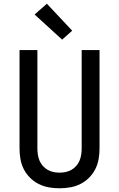

<svg xmlns="http://www.w3.org/2000/svg" viewBox="-20 -1004 640 1032"><path d="M300 8Q271 8 242.5 3Q214 -2 188 -15Q162 -28 141.5 -48.5Q121 -69 108 -94.5Q95 -120 90 -148.5Q85 -177 85 -206V-735H181V-206Q181 -190 183.5 -173Q186 -156 192.5 -140.5Q199 -125 210 -112.5Q221 -100 235.5 -91.5Q250 -83 266.5 -79.5Q283 -76 300 -76Q317 -76 333.5 -79.5Q350 -83 364.5 -91.5Q379 -100 390 -112.5Q401 -125 407.5 -140.5Q414 -156 416.5 -173Q419 -190 419 -206V-735H515V-206Q515 -177 510 -148.5Q505 -120 492 -94.5Q479 -69 458.5 -48.5Q438 -28 412 -15Q386 -2 357.5 3Q329 8 300 8ZM314 -791 166 -926 232 -984 368 -839Z"/></svg>

Font: Iosevka Medium Extended
Style: Regular
Weight: 500
Width: 7
Monospace: yes
Designer: Belleve Invis
Foundry: Belleve Invis
Version: Version 32.5.0; ttfautohint (v1.8.4)